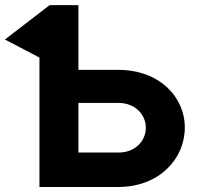

<svg xmlns="http://www.w3.org/2000/svg" viewBox="-44 -743 787 763"><path d="M153.3 -722.7 -24.4 -585.9 112.8 -514.2V0H426.8C587.4 0 690.4 -110.8 690.4 -235.4C690.4 -359.9 587.4 -465.3 426.8 -465.3H267.6V-722.7ZM267.6 -136.7V-334H426.8C492.7 -334 535.6 -288.1 535.6 -235.4C535.6 -182.6 492.7 -136.7 426.8 -136.7Z"/></svg>

Font: Giphurs ExtraBold
Style: Regular
Weight: 800
Version: Version 1.000